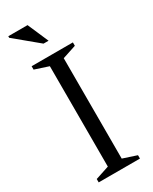

<svg xmlns="http://www.w3.org/2000/svg" viewBox="-220 -909 763 959"><g transform="rotate(-30 161.5 -429.0)"><path d="M280.5 -19.5V0H42.5V-19.5L121.5 -45.5V-624.5L42.5 -650.5V-670H280.5V-650.5L201.5 -624.5V-45.5ZM179.5 -738H150.5L16.5 -849V-858H127.5Z"/></g></svg>

Font: Newsreader 16pt
Style: Regular
Weight: 400
Designer: Hugues Gentile
Foundry: Production Type
Version: Version 1.003